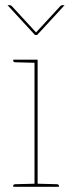

<svg xmlns="http://www.w3.org/2000/svg" viewBox="-20 -720 269 740"><path d="M113 0V-490H125V0ZM31 0V-5Q31 -7 33.5 -8.5Q36 -10 38 -10L115 -12L116 0ZM122 0 123 -12 200 -10Q202 -10 204.5 -8.5Q207 -7 207 -5V0ZM116 -490 115 -478 38 -480Q36 -480 33.5 -481.5Q31 -483 31 -485V-490ZM229 -700 123 -585H115L9 -700H18Q22 -700 26 -696L119 -595L212 -696Q213 -697 215 -698.5Q217 -700 220 -700Z"/></svg>

Font: Aleo Thin
Style: Regular
Weight: 250
Designer: Alessio Laiso
Foundry: Alessio Laiso
Version: Version 2.001;gftools[0.9.29]